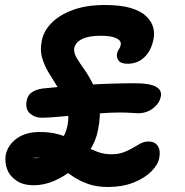

<svg xmlns="http://www.w3.org/2000/svg" viewBox="-20 -731 740 768"><path d="M411 17Q368 17 334.5 5.5Q301 -6 274.5 -23.5Q248 -41 225 -58.5Q202 -76 180 -88Q158 -100 134 -100Q124 -100 119.5 -100Q115 -100 114 -98Q114 -98 120 -98.5Q126 -99 134 -99Q156 -99 180.5 -118.5Q205 -138 224.5 -168Q244 -198 250 -229Q258 -270 247.5 -304.5Q237 -339 218 -370.5Q199 -402 179.5 -432.5Q160 -463 149.5 -496Q139 -529 147 -567Q154 -606 185.5 -638.5Q217 -671 271 -691Q325 -711 400 -711Q464 -711 504.5 -698.5Q545 -686 566 -665Q587 -644 593 -620.5Q599 -597 594 -575Q586 -530 558.5 -503Q531 -476 490 -476Q464 -476 454.5 -488.5Q445 -501 448 -516Q450 -527 455.5 -534Q461 -541 463 -552Q466 -568 445.5 -578Q425 -588 384 -588Q355 -588 332.5 -583Q310 -578 295.5 -567Q281 -556 277 -539Q274 -521 286 -500.5Q298 -480 317 -453.5Q336 -427 352.5 -393Q369 -359 376.5 -314Q384 -269 372 -211Q364 -168 338.5 -128.5Q313 -89 277 -58Q241 -27 199 -8.5Q157 10 115 10Q74 10 47 -7.5Q20 -25 9 -53Q-2 -81 3 -112Q12 -152 47.5 -177.5Q83 -203 139 -203Q181 -203 213 -194Q245 -185 271.5 -172Q298 -159 322.5 -145.5Q347 -132 371.5 -123Q396 -114 425 -114Q453 -114 473.5 -121.5Q494 -129 510.5 -139Q527 -149 542 -157Q557 -165 574 -165Q600 -165 611.5 -146.5Q623 -128 617 -99Q612 -72 585 -45Q558 -18 513.5 -0.5Q469 17 411 17ZM147 -260Q119 -260 99.5 -277.5Q80 -295 87 -330Q91 -350 107 -361.5Q123 -373 151 -377Q187 -381 233 -385Q279 -389 329 -392Q379 -395 428 -396.5Q477 -398 520 -398Q579 -398 604 -384Q629 -370 623 -344Q618 -318 592.5 -298Q567 -278 532 -278Q521 -278 504 -279.5Q487 -281 457 -281Q423 -281 380 -277.5Q337 -274 291.5 -270.5Q246 -267 208 -263.5Q170 -260 147 -260Z"/></svg>

Font: Shantell Sans SemiBold
Style: Italic
Weight: 600
Italic angle: -11°
Designer: Stephen Nixon, Anya Danilova, Shantell Martin
Foundry: Arrow Type
Version: Version 1.011;[c5ecc13dd]